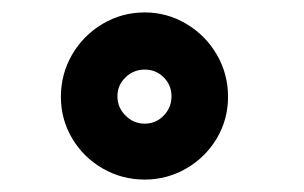

<svg xmlns="http://www.w3.org/2000/svg" viewBox="-20 -853 489 309"><path d="M347 -697Q347 -661 329 -630.5Q311 -600 280 -582Q249 -564 213 -564Q176 -564 145 -582Q114 -600 96 -630.5Q78 -661 78 -697Q78 -734 96 -765Q114 -796 145 -814.5Q176 -833 213 -833Q249 -833 280 -814.5Q311 -796 329 -765Q347 -734 347 -697ZM213 -654Q231 -654 243.5 -667Q256 -680 256 -698Q256 -716 243.5 -728.5Q231 -741 213 -741Q195 -741 182 -728.5Q169 -716 169 -698Q169 -680 182 -667Q195 -654 213 -654Z"/></svg>

Font: SUIT ExtraBold
Style: Regular
Weight: 800
Designer: Sunn Youn; Korean Glyphs from Source Han Sans (Sandoll Communications; Soo-young Jang, Joo-yeon Kang)
Foundry: Sunn
Version: Version 1.008